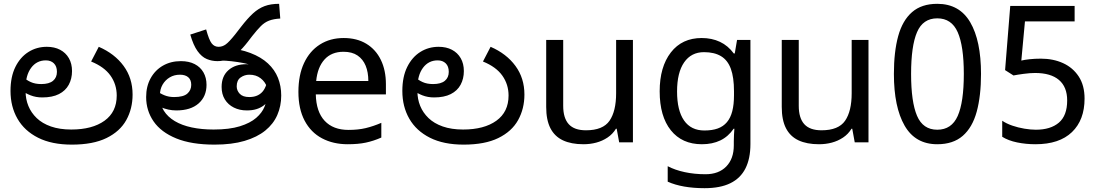

<svg xmlns="http://www.w3.org/2000/svg" viewBox="-20 -745 5753 1005"><path d="M356 12Q251 12 179.5 -24Q108 -60 71.5 -123.5Q35 -187 35 -269Q35 -343 60.5 -394.5Q86 -446 129 -473Q172 -500 225 -500Q265 -500 294.5 -484.5Q324 -469 340.5 -440.5Q357 -412 357 -373Q357 -333 340 -301.5Q323 -270 288.5 -252.5Q254 -235 201 -235Q168 -235 140 -246Q112 -257 91.5 -273Q71 -289 58 -304L81 -366Q89 -355 103.5 -340.5Q118 -326 141 -315.5Q164 -305 196 -305Q237 -305 257.5 -322Q278 -339 278 -369Q278 -398 262 -413.5Q246 -429 220 -429Q172 -429 143 -390Q114 -351 114 -284V-266Q114 -226 128.5 -190.5Q143 -155 172 -127Q201 -99 246.5 -83Q292 -67 353 -67Q463 -67 527 -113Q591 -159 591 -245Q591 -303 558.5 -349Q526 -395 457 -423L497 -500Q580 -464 627 -400Q674 -336 674 -250Q674 -176 641 -116.5Q608 -57 537.5 -22.5Q467 12 356 12Z M1103 12Q982 12 902.5 -20.5Q823 -53 784 -109.5Q745 -166 745 -237Q745 -293 768.5 -335.5Q792 -378 833 -401.5Q874 -425 927 -425Q969 -425 999 -409.5Q1029 -394 1045 -366Q1061 -338 1061 -301Q1061 -240 1019.5 -203.5Q978 -167 903 -167Q881 -167 861 -171.5Q841 -176 824 -183Q807 -190 792 -199L799 -270Q819 -255 841.5 -246Q864 -237 891 -237Q940 -237 960.5 -255Q981 -273 981 -301Q981 -327 965.5 -340.5Q950 -354 922 -354Q892 -354 868.5 -340Q845 -326 831 -302Q817 -278 817 -246V-241Q817 -198 837.5 -165.5Q858 -133 895 -111Q932 -89 983.5 -78Q1035 -67 1098 -67Q1181 -67 1235.5 -84Q1290 -101 1321 -128Q1352 -155 1364.5 -186Q1377 -217 1377 -246V-290Q1368 -317 1344 -335.5Q1320 -354 1285 -354Q1260 -354 1239.5 -339.5Q1219 -325 1219 -293Q1219 -271 1235 -254Q1251 -237 1285 -237Q1311 -237 1330 -246.5Q1349 -256 1360.5 -273.5Q1372 -291 1377 -314L1393 -224Q1378 -206 1360.5 -193Q1343 -180 1321.5 -173.5Q1300 -167 1272 -167Q1234 -167 1204 -182Q1174 -197 1157 -224.5Q1140 -252 1140 -290Q1140 -346 1175.5 -377.5Q1211 -409 1270 -409Q1276 -409 1283.5 -408Q1291 -407 1300 -405Q1309 -403 1317 -400L1305 -399Q1285 -409 1254 -415Q1223 -421 1191.5 -424.5Q1160 -428 1138 -428L1158 -496Q1235 -489 1291 -467.5Q1347 -446 1382.5 -413Q1418 -380 1435 -337.5Q1452 -295 1452 -245Q1452 -190 1431.5 -143Q1411 -96 1368.5 -61.5Q1326 -27 1260 -7.5Q1194 12 1103 12ZM1118 -425Q1089 -425 1062.5 -436Q1036 -447 1014 -477.5Q992 -508 976 -564L1059 -591Q1074 -536 1088 -518Q1102 -500 1124 -500Q1144 -500 1161.5 -512.5Q1179 -525 1211 -565L1242 -605Q1276 -649 1304.5 -675Q1333 -701 1365 -713Q1397 -725 1441 -725L1447 -648Q1412 -646 1388.5 -637Q1365 -628 1345.5 -608.5Q1326 -589 1300 -556L1277 -526Q1249 -490 1224 -468Q1199 -446 1173.5 -435.5Q1148 -425 1118 -425Z M1779 -546Q1848 -546 1897.5 -516Q1947 -486 1973.5 -431.5Q2000 -377 2000 -304V-251H1633Q1635 -160 1679.5 -112.5Q1724 -65 1804 -65Q1855 -65 1894.5 -74.5Q1934 -84 1976 -102V-25Q1935 -7 1895 1.5Q1855 10 1800 10Q1724 10 1665.5 -21Q1607 -52 1574.5 -113.5Q1542 -175 1542 -264Q1542 -352 1571.5 -415Q1601 -478 1654.5 -512Q1708 -546 1779 -546ZM1778 -474Q1715 -474 1678.5 -433.5Q1642 -393 1635 -321H1908Q1908 -367 1894 -401Q1880 -435 1851.5 -454.5Q1823 -474 1778 -474Z M2407 12Q2302 12 2230.5 -24Q2159 -60 2122.5 -123.5Q2086 -187 2086 -269Q2086 -343 2111.5 -394.5Q2137 -446 2180 -473Q2223 -500 2276 -500Q2316 -500 2345.5 -484.5Q2375 -469 2391.5 -440.5Q2408 -412 2408 -373Q2408 -333 2391 -301.5Q2374 -270 2339.5 -252.5Q2305 -235 2252 -235Q2219 -235 2191 -246Q2163 -257 2142.5 -273Q2122 -289 2109 -304L2132 -366Q2140 -355 2154.5 -340.5Q2169 -326 2192 -315.5Q2215 -305 2247 -305Q2288 -305 2308.5 -322Q2329 -339 2329 -369Q2329 -398 2313 -413.5Q2297 -429 2271 -429Q2223 -429 2194 -390Q2165 -351 2165 -284V-266Q2165 -226 2179.5 -190.5Q2194 -155 2223 -127Q2252 -99 2297.5 -83Q2343 -67 2404 -67Q2514 -67 2578 -113Q2642 -159 2642 -245Q2642 -303 2609.5 -349Q2577 -395 2508 -423L2548 -500Q2631 -464 2678 -400Q2725 -336 2725 -250Q2725 -176 2692 -116.5Q2659 -57 2588.5 -22.5Q2518 12 2407 12Z M3293 -536V0H3221L3208 -71H3204Q3187 -43 3160 -25Q3133 -7 3101 1.5Q3069 10 3034 10Q2970 10 2926.5 -10.5Q2883 -31 2861 -74Q2839 -117 2839 -185V-536H2928V-191Q2928 -127 2957 -95Q2986 -63 3047 -63Q3136 -63 3170.5 -113Q3205 -163 3205 -257V-536Z M3653 -546Q3706 -546 3748.5 -526Q3791 -506 3821 -465H3826L3838 -536H3908V9Q3908 85 3882 136.5Q3856 188 3803 214Q3750 240 3668 240Q3610 240 3561.5 231.5Q3513 223 3475 206V125Q3513 145 3564 156Q3615 167 3673 167Q3742 167 3781.5 126.5Q3821 86 3821 16V-5Q3821 -17 3822 -39.5Q3823 -62 3824 -71H3820Q3792 -30 3750.5 -10Q3709 10 3654 10Q3550 10 3491.5 -63Q3433 -136 3433 -267Q3433 -395 3491.5 -470.5Q3550 -546 3653 -546ZM3665 -472Q3598 -472 3561 -418.5Q3524 -365 3524 -266Q3524 -167 3560.5 -114.5Q3597 -62 3667 -62Q3708 -62 3737 -72.5Q3766 -83 3785 -105.5Q3804 -128 3813 -163Q3822 -198 3822 -246V-267Q3822 -340 3805.5 -385Q3789 -430 3754 -451Q3719 -472 3665 -472Z M4526 -536V0H4454L4441 -71H4437Q4420 -43 4393 -25Q4366 -7 4334 1.5Q4302 10 4267 10Q4203 10 4159.5 -10.5Q4116 -31 4094 -74Q4072 -117 4072 -185V-536H4161V-191Q4161 -127 4190 -95Q4219 -63 4280 -63Q4369 -63 4403.5 -113Q4438 -163 4438 -257V-536Z M4886 10Q4771 10 4715 -87.5Q4659 -185 4659 -358Q4659 -474 4681.5 -556Q4704 -638 4754 -681.5Q4804 -725 4886 -725Q5002 -725 5058.5 -628.5Q5115 -532 5115 -358Q5115 -243 5092.5 -160.5Q5070 -78 5019.5 -34Q4969 10 4886 10ZM4886 -66Q4961 -66 4993 -138Q5025 -210 5025 -358Q5025 -504 4993 -576.5Q4961 -649 4886 -649Q4811 -649 4780 -576.5Q4749 -504 4749 -358Q4749 -212 4780 -139Q4811 -66 4886 -66Z M5400 10Q5350 10 5304 0.5Q5258 -9 5226 -29V-113Q5248 -98 5278.5 -87.5Q5309 -77 5342 -71.5Q5375 -66 5402 -66Q5479 -66 5522.5 -103Q5566 -140 5566 -219Q5566 -290 5523 -326.5Q5480 -363 5398 -363Q5372 -363 5338.5 -358.5Q5305 -354 5285 -350L5241 -378L5268 -714H5605V-633H5345L5326 -428Q5342 -432 5369.5 -435Q5397 -438 5428 -438Q5493 -438 5544.5 -414.5Q5596 -391 5626.5 -344.5Q5657 -298 5657 -229Q5657 -117 5591 -53.5Q5525 10 5400 10Z"/></svg>

Font: ltelugu05
Style: Book
Weight: 400
Designer: Jelle Bosma - Monotype Design Team
Foundry: Monotype Imaging Inc.
Version: Version 2.003